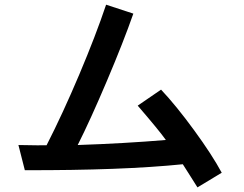

<svg xmlns="http://www.w3.org/2000/svg" viewBox="-20 -811 1040 819"><path d="M58.6 -192.4Q159.2 -190.4 178.7 -191.4Q248 -327.1 318.4 -493.7Q388.7 -660.2 432.6 -791L548.8 -752.9Q506.8 -632.8 436 -465.8Q365.2 -298.8 311.5 -192.4Q511.7 -199.2 687.5 -213.9Q659.2 -253.9 567.4 -360.4L667 -428.7Q731.4 -360.4 808.1 -255.4Q884.8 -150.4 925.8 -74.2L822.3 -11.7Q811.5 -28.3 789.6 -63.5Q767.6 -98.6 759.8 -110.4Q501 -84 85.9 -85Z"/></svg>

Font: Gothic A1
Style: Bold
Weight: 700
Version: Version 2.50